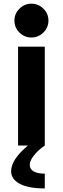

<svg xmlns="http://www.w3.org/2000/svg" viewBox="-20 -798 345 1053"><path d="M59.1 -685.5Q59.1 -723.1 86.7 -750.5Q114.3 -777.8 152.3 -777.8Q190.4 -777.8 218 -750.5Q245.6 -723.1 245.6 -685.5Q245.6 -647 218 -619.6Q190.4 -592.3 152.3 -592.3Q114.3 -592.3 86.7 -619.4Q59.1 -646.5 59.1 -685.5ZM79.1 0V-542H225.6V0Q186 27.8 164.6 56.2Q143.1 84.5 143.1 106.4Q143.1 128.9 163.8 141.6Q184.6 154.3 225.6 154.3V235.4Q135.7 235.4 88.4 210Q41 184.6 41 141.1Q41 77.1 133.3 0Z"/></svg>

Font: Acari Sans Neue Black
Style: Regular
Weight: 900
Designer: Alfredo Marco Pradil
Foundry: Alfredo Marco Pradil
Version: Version 1.045;June 16, 2019;FontCreator 11.5.0.2425 64-bit; 